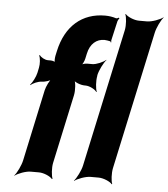

<svg xmlns="http://www.w3.org/2000/svg" viewBox="-55 -826 790 901"><g transform="rotate(5 339.5 -375.0)"><path d="M412 -646C423 -645 431 -644 439 -642C441 -642 442 -638 443 -636L445 -639C444 -641 443 -644 444 -647L465 -739C466 -743 471 -751 473 -753L470 -756C467 -754 461 -751 457 -752C442 -757 424 -760 405 -760C298 -760 220 -695 194 -574L189 -551C187 -540 186 -521 191 -515L195 -518C191 -524 178 -528 169 -528H156C141 -528 122 -539 116 -549L113 -546C119 -536 121 -507 117 -489L112 -465C108 -446 93 -417 83 -407L84 -404C94 -414 120 -425 135 -425C149 -425 177 -433 187 -443L184 -446C172 -436 157 -404 153 -386L81 -50C76 -26 58 11 46 24V26C61 14 98 0 121 0H160C183 0 214 14 223 26L226 24C220 11 217 -26 222 -50L292 -375C297 -399 295 -439 285 -451L282 -449C289 -436 319 -425 338 -425H342C361 -425 388 -411 395 -399L397 -401C391 -414 388 -451 393 -475V-478C398 -502 417 -539 429 -552V-554C416 -542 384 -528 365 -528H340C331 -528 316 -524 310 -518L312 -515C319 -521 328 -540 330 -551L335 -574C345 -622 375 -646 412 -646ZM504 -50 644 -700C649 -724 667 -761 679 -774V-776C664 -764 626 -750 603 -750H565C542 -750 510 -764 501 -776L499 -774C505 -761 508 -724 503 -700L363 -50C358 -26 339 11 327 24V26C342 14 380 0 403 0H441C464 0 496 14 505 26L507 24C501 11 499 -26 504 -50Z"/></g></svg>

Font: Asimov
Style: EdgeExtremeIt
Weight: 500
Designer: Google
Version: Version 2.000980: 2014